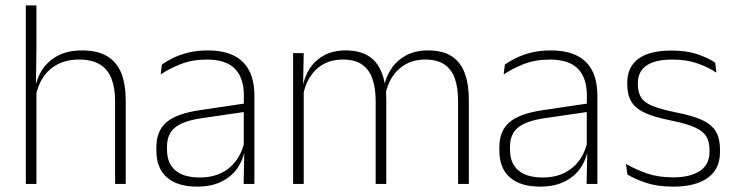

<svg xmlns="http://www.w3.org/2000/svg" viewBox="-20 -684 2738 714"><path d="M447.5 0H408V-308Q408 -356 395 -390.5Q382 -425 352.5 -443.8Q323 -462.5 273.5 -462.5Q227.5 -462.5 193.8 -444.5Q160 -426.5 139.8 -395.5Q119.5 -364.5 112.5 -324L99 -356H111Q116.5 -394 137.8 -426Q159 -458 195.8 -477.2Q232.5 -496.5 284.5 -496.5Q344 -496.5 379.8 -474.2Q415.5 -452 431.5 -410.8Q447.5 -369.5 447.5 -311.5ZM115.5 0H76V-664H115.5V-498.5L113.5 -359L115.5 -355Z M926 0H886L888.5 -125L886.5 -131.5V-290L887 -328Q887 -394.5 853.5 -428.5Q820 -462.5 749 -462.5Q695 -462.5 651.8 -445.5Q608.5 -428.5 577.5 -407L582 -444Q598.5 -456 623.2 -468.2Q648 -480.5 680.5 -488.5Q713 -496.5 753.5 -496.5Q798.5 -496.5 831.2 -485Q864 -473.5 885 -451.8Q906 -430 916 -399Q926 -368 926 -328.5ZM712.5 10Q640 10 600.8 -24.2Q561.5 -58.5 561.5 -124V-136.5Q561.5 -197.5 599.5 -229.8Q637.5 -262 724.5 -274.5L896 -300L898 -269L730 -244.5Q661.5 -234.5 631.2 -210Q601 -185.5 601 -138.5V-128Q601 -77 632 -50.5Q663 -24 722.5 -24Q771 -24 805.8 -42.2Q840.5 -60.5 861.8 -91.8Q883 -123 889.5 -162L900 -131H891Q886 -94 865 -61.8Q844 -29.5 806 -9.8Q768 10 712.5 10Z M1723.5 0H1683.5V-308.5Q1683.5 -356.5 1671.8 -391Q1660 -425.5 1633 -444Q1606 -462.5 1561 -462.5Q1519.5 -462.5 1488.5 -445Q1457.5 -427.5 1438.2 -397.2Q1419 -367 1413 -328.5L1401.5 -361.5H1408.5Q1414 -396.5 1434.5 -427.5Q1455 -458.5 1489.2 -477.5Q1523.5 -496.5 1572 -496.5Q1627 -496.5 1660.2 -474.5Q1693.5 -452.5 1708.5 -411.2Q1723.5 -370 1723.5 -312ZM1109.5 0H1070V-486.5H1109.5L1107 -362L1109.5 -360.5ZM1416.5 0H1377V-308Q1377 -356.5 1365 -391Q1353 -425.5 1326.5 -444Q1300 -462.5 1255 -462.5Q1212.5 -462.5 1181.2 -444.5Q1150 -426.5 1131.2 -395.2Q1112.5 -364 1106 -324L1094 -356H1105Q1110 -394 1129.8 -426Q1149.5 -458 1183.5 -477.2Q1217.5 -496.5 1266 -496.5Q1332.5 -496.5 1368.2 -462Q1404 -427.5 1413 -359.5Q1415 -348.5 1415.8 -337.5Q1416.5 -326.5 1416.5 -315Z M2201.5 0H2161.5L2164 -125L2162 -131.5V-290L2162.5 -328Q2162.5 -394.5 2129 -428.5Q2095.5 -462.5 2024.5 -462.5Q1970.5 -462.5 1927.2 -445.5Q1884 -428.5 1853 -407L1857.5 -444Q1874 -456 1898.8 -468.2Q1923.5 -480.5 1956 -488.5Q1988.5 -496.5 2029 -496.5Q2074 -496.5 2106.8 -485Q2139.5 -473.5 2160.5 -451.8Q2181.5 -430 2191.5 -399Q2201.5 -368 2201.5 -328.5ZM1988 10Q1915.5 10 1876.2 -24.2Q1837 -58.5 1837 -124V-136.5Q1837 -197.5 1875 -229.8Q1913 -262 2000 -274.5L2171.5 -300L2173.5 -269L2005.5 -244.5Q1937 -234.5 1906.8 -210Q1876.5 -185.5 1876.5 -138.5V-128Q1876.5 -77 1907.5 -50.5Q1938.5 -24 1998 -24Q2046.5 -24 2081.2 -42.2Q2116 -60.5 2137.2 -91.8Q2158.5 -123 2165 -162L2175.5 -131H2166.5Q2161.5 -94 2140.5 -61.8Q2119.5 -29.5 2081.5 -9.8Q2043.5 10 1988 10Z M2483.5 10Q2425 10 2382.5 -4.2Q2340 -18.5 2313 -35L2308 -74.5Q2344 -53.5 2386 -39Q2428 -24.5 2483 -24.5Q2547.5 -24.5 2583 -48.5Q2618.5 -72.5 2618.5 -119V-127Q2618.5 -157 2606.5 -176.8Q2594.5 -196.5 2563.5 -210.5Q2532.5 -224.5 2475 -236Q2413.5 -248 2378 -264.5Q2342.5 -281 2327.5 -306.8Q2312.5 -332.5 2312.5 -371.5V-376Q2312.5 -434 2353.5 -465Q2394.5 -496 2477 -496Q2533.5 -496 2574 -482.2Q2614.5 -468.5 2639.5 -451L2644 -414Q2612.5 -435 2572.2 -448.8Q2532 -462.5 2479 -462.5Q2435 -462.5 2407 -452Q2379 -441.5 2365.5 -422.2Q2352 -403 2352 -376V-371.5Q2352 -340.5 2364.2 -321.2Q2376.5 -302 2407.2 -289.8Q2438 -277.5 2491.5 -266.5Q2555 -254.5 2591.2 -237.5Q2627.5 -220.5 2642.5 -194.2Q2657.5 -168 2657.5 -128.5V-118.5Q2657.5 -55.5 2612.2 -22.8Q2567 10 2483.5 10Z"/></svg>

Font: Anek Malayalam Medium ExtraLight
Style: Regular
Weight: 250
Version: Version 1.003